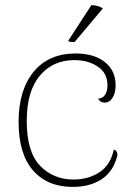

<svg xmlns="http://www.w3.org/2000/svg" viewBox="-20 -722 539 754"><path d="M53 -243Q53 -368 112 -440Q171 -512 277 -512Q349 -512 391.5 -478.5Q434 -445 434 -387Q434 -357 422 -338Q410 -319 391 -319Q374 -319 365 -335Q383 -335 392.5 -349.5Q402 -364 402 -387Q402 -435 364 -460.5Q326 -486 272 -486Q188 -486 136.5 -425Q85 -364 85 -247Q85 -125 137.5 -71Q190 -17 268 -17Q327 -17 370.5 -45.5Q414 -74 427 -135Q441 -130 441 -116Q441 -107 435 -92Q417 -40 372.5 -14Q328 12 265 12Q166 12 109.5 -53Q53 -118 53 -243ZM273 -557H267Q250 -557 248 -562L339 -702Q366 -701 384 -689Z"/></svg>

Font: Arima Madurai Thin
Style: Regular
Weight: 250
Designer: Joana Correia and Natanael Gama
Foundry: NDISCOVER
Version: Version 1.019; ttfautohint (v1.5) -l 7 -r 28 -G 50 -x 13 -D 